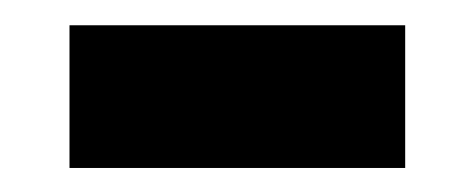

<svg xmlns="http://www.w3.org/2000/svg" viewBox="-20 -348 383 155"><path d="M36.1 -212.4V-327.6H307.1V-212.4Z"/></svg>

Font: Reddit Sans Condensed
Style: Bold
Weight: 700
Designer: Stephen Hutchings
Foundry: Reddit
Version: Version 1.014